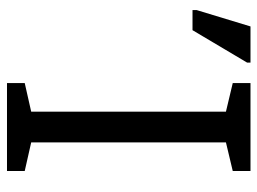

<svg xmlns="http://www.w3.org/2000/svg" viewBox="-116 -638 754 563"><g transform="rotate(90 261.5 -357.0)"><path d="M482 0H224V-52L308 -71V-642L224 -662V-714H482V-662L398 -642V-71L482 -52ZM10 -544V-556L58 -714H164V-704L69 -544Z"/></g></svg>

Font: Noto Sans Living
Style: Regular
Weight: 400
Designer: Monotype Design Team
Foundry: Monotype Imaging Inc.
Version: Version 2.013; ttfautohint (v1.8.4.7-5d5b)